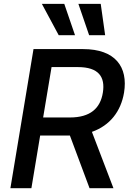

<svg xmlns="http://www.w3.org/2000/svg" viewBox="-20 -984 687 1004"><path d="M34.4 0H144.2L190 -275.2H338.8H345.5L448.2 0H573.2L460.6 -294.4C555.4 -327.8 612.2 -402 628.6 -499.3C650.6 -633.9 583.1 -727.3 414.4 -727.3H155.2ZM198.9 -963.8 286.9 -800.1H372.2L316.1 -963.8ZM205.6 -369.7 249.6 -633.2H387.4C495.4 -633.2 531.2 -582.4 517.8 -499.3C504.6 -417.6 452.4 -369.7 345.2 -369.7ZM389.9 -963.8 446 -800.1H529.8L506.7 -963.8Z"/></svg>

Font: Magic Ui Pro Medium
Style: Italic
Weight: 500
Italic angle: -9.39999°
Designer: Stefan Endress, Andreas Faust
Version: Version 1.000;FEAKit 1.0